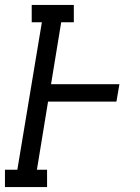

<svg xmlns="http://www.w3.org/2000/svg" viewBox="-46 -755 566 775"><path d="M-26 0V-70H24L123 -665H82V-735H252V-665H201L160 -415H436L424 -345H148L103 -70H144V0Z"/></svg>

Font: Iosevka Slab
Style: Italic
Weight: 400
Italic angle: -9°
Monospace: yes
Designer: Belleve Invis
Foundry: Belleve Invis
Version: Version 11.1.0; ttfautohint (v1.8.3)